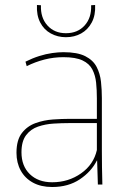

<svg xmlns="http://www.w3.org/2000/svg" viewBox="-20 -739 508 769"><path d="M189 10Q144 10 112 -7.5Q80 -25 63 -56Q46 -87 46 -127Q46 -178 67.5 -206Q89 -234 122.5 -246Q156 -258 192.5 -260.5Q229 -263 259 -263H368V-345Q368 -378 365 -407.5Q362 -437 350 -460.5Q338 -484 310.5 -497Q283 -510 234 -510Q195 -510 158 -500.5Q121 -491 87 -474L82 -492Q110 -506 137 -514.5Q164 -523 189 -526.5Q214 -530 234 -530Q290 -530 321.5 -514Q353 -498 367 -471Q381 -444 384.5 -411.5Q388 -379 388 -346V-134Q388 -106 388.5 -69Q389 -32 390 0H372L369 -96H368Q346 -52 300 -21Q254 10 189 10ZM189 -9Q254 -9 304.5 -44.5Q355 -80 368 -138V-246H256Q228 -246 195 -244Q162 -242 132.5 -232Q103 -222 84.5 -197.5Q66 -173 66 -129Q66 -74 99.5 -41.5Q133 -9 189 -9ZM244 -590Q211 -590 183.5 -605Q156 -620 141 -649Q126 -678 128 -719L144 -718Q142 -668 170 -637Q198 -606 244 -606Q291 -606 319 -637Q347 -668 345 -718L361 -719Q363 -678 347.5 -649Q332 -620 305 -605Q278 -590 244 -590Z"/></svg>

Font: Murecho Thin
Style: Regular
Weight: 100
Designer: Neil Summerour
Foundry: Positype
Version: Version 1.010